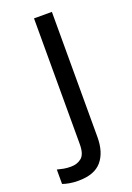

<svg xmlns="http://www.w3.org/2000/svg" viewBox="-204 -592 611 888"><g transform="rotate(-20 101.5 -148.0)"><path d="M22 240Q-3 240 -22 236.5Q-41 233 -55 228V157Q-40 161 -24 164Q-8 167 11 167Q43 167 64 149.5Q85 132 85 83V-536H173V80Q173 155 137 197.5Q101 240 22 240Z"/></g></svg>

Font: Noto Sans Imperial Aramaic
Style: Regular
Weight: 400
Designer: Monotype Design Team
Foundry: Monotype Imaging Inc.
Version: Version 2.001; ttfautohint (v1.8.4.7-5d5b)